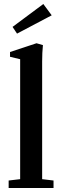

<svg xmlns="http://www.w3.org/2000/svg" viewBox="-20 -943 312 963"><path d="M65.4 -774.4 43 -808.1 197.3 -922.9 239.3 -866.2ZM23.4 0V-37.6L81.1 -44.4V-646L30.3 -658.2V-682.1L163.1 -726.1L195.3 -716.8Q191.4 -679.2 191.4 -634.8V-44.4L248.5 -37.6V0Z"/></svg>

Font: Elstob 8pt SemiBold
Style: Regular
Weight: 600
Designer: Peter S. Baker
Version: Version 1.015